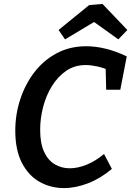

<svg xmlns="http://www.w3.org/2000/svg" viewBox="-20 -949 670 980"><path d="M307 11Q239 11 182.5 -20.5Q126 -52 92 -117.5Q58 -183 58 -282Q58 -365 83.5 -442.5Q109 -520 156 -581Q203 -642 270 -677.5Q337 -713 420 -713Q469 -713 521 -700Q573 -687 627 -661L594 -491H522L519 -608L540 -589Q508 -603 476 -610Q444 -617 417 -617Q361 -617 318 -587.5Q275 -558 245 -509.5Q215 -461 200 -402.5Q185 -344 185 -287Q185 -217 205 -174Q225 -131 259.5 -110.5Q294 -90 336 -90Q377 -90 422.5 -108.5Q468 -127 511 -163L551 -87Q493 -38 429.5 -13.5Q366 11 307 11ZM312 -748 279 -796 435 -923 503 -929 630 -796 584 -748 422 -864 502 -862Z"/></svg>

Font: Bitter Thin SemiBold
Style: Italic
Weight: 600
Italic angle: -9°
Version: Version 2.002